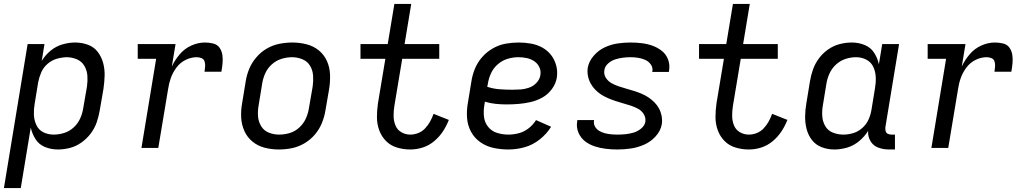

<svg xmlns="http://www.w3.org/2000/svg" viewBox="-30 -755 5234 980"><path d="M-10 205H76L127 -104Q134 -72 151.5 -44.5Q169 -17 200 -4.5Q231 8 265 8Q296 8 327 0Q358 -8 385.5 -27.5Q413 -47 433 -73.5Q453 -100 463.5 -130.5Q474 -161 479 -191L498 -301Q503 -335 504 -368.5Q505 -402 496.5 -433.5Q488 -465 469 -490Q450 -515 419 -526.5Q388 -538 354 -538Q322 -538 289 -528.5Q256 -519 228.5 -496.5Q201 -474 183 -444L197 -530H111ZM244 -68Q215 -68 191 -80Q167 -92 155.5 -117Q144 -142 143 -170Q142 -198 147 -226L165 -336Q170 -361 180.5 -385.5Q191 -410 212 -428.5Q233 -447 258 -454.5Q283 -462 309 -463Q337 -463 362 -452.5Q387 -442 400.5 -419Q414 -396 416 -369Q418 -342 414 -314L395 -204Q391 -177 379.5 -151Q368 -125 346.5 -105Q325 -85 298 -76.5Q271 -68 244 -68Z M692 0H778L828 -300Q832 -329 842 -357Q852 -385 870.5 -410Q889 -435 917 -449Q945 -463 974 -463Q987 -463 999 -458Q1011 -453 1014.5 -440.5Q1018 -428 1017 -415Q1016 -402 1014 -389H1100Q1104 -411 1106 -432.5Q1108 -454 1105 -474.5Q1102 -495 1090.5 -511.5Q1079 -528 1058 -533Q1037 -538 1016 -538Q981 -538 946.5 -522.5Q912 -507 887 -477.5Q862 -448 847 -415L866 -530H673V-455H767Z M1393 8Q1426 8 1459 1.5Q1492 -5 1523 -23Q1554 -41 1577 -68Q1600 -95 1613 -127Q1626 -159 1631 -191L1650 -301Q1656 -338 1654.5 -375Q1653 -412 1638.5 -444Q1624 -476 1597 -498Q1570 -520 1534.5 -529Q1499 -538 1462 -538Q1430 -538 1396.5 -531.5Q1363 -525 1332.5 -507.5Q1302 -490 1278.5 -462.5Q1255 -435 1242 -403.5Q1229 -372 1224 -339L1206 -229Q1199 -192 1201 -155Q1203 -118 1217.5 -86Q1232 -54 1259 -32Q1286 -10 1321 -1Q1356 8 1393 8ZM1395 -68Q1367 -68 1342 -78Q1317 -88 1303 -111Q1289 -134 1287 -161.5Q1285 -189 1290 -217L1308 -327Q1312 -354 1323.5 -380Q1335 -406 1357 -426Q1379 -446 1406.5 -454.5Q1434 -463 1461 -463Q1488 -463 1513.5 -452.5Q1539 -442 1552.5 -419.5Q1566 -397 1568 -369.5Q1570 -342 1566 -314L1547 -204Q1543 -177 1531.5 -151Q1520 -125 1498 -104.5Q1476 -84 1449 -76Q1422 -68 1395 -68Z M2064 8Q2096 8 2127.5 -2Q2159 -12 2185.5 -34Q2212 -56 2230.5 -84Q2249 -112 2261 -143L2183 -174Q2176 -154 2165.5 -135Q2155 -116 2140 -100Q2125 -84 2105 -76Q2085 -68 2064 -68Q2039 -68 2018 -80.5Q1997 -93 1988 -116Q1979 -139 1979 -164.5Q1979 -190 1983 -215L2023 -455H2212V-530H2035L2069 -735H1983L1949 -530H1810V-455H1937L1899 -227Q1894 -192 1894 -157Q1894 -122 1905.5 -90.5Q1917 -59 1940 -35.5Q1963 -12 1996 -2Q2029 8 2064 8Z M2565 8Q2606 8 2647.5 -3.5Q2689 -15 2724.5 -43Q2760 -71 2783 -108L2706 -142Q2691 -118 2668 -100Q2645 -82 2618 -75Q2591 -68 2565 -68Q2535 -68 2507.5 -76.5Q2480 -85 2462 -107Q2444 -129 2440.5 -158Q2437 -187 2442 -217L2445 -236Q2471 -228 2499 -225Q2527 -222 2555 -222Q2586 -222 2616.5 -224.5Q2647 -227 2678 -234Q2709 -241 2738 -257Q2767 -273 2787 -300.5Q2807 -328 2812 -358Q2817 -390 2809 -420.5Q2801 -451 2782.5 -474.5Q2764 -498 2737.5 -512.5Q2711 -527 2680 -532.5Q2649 -538 2617 -538Q2584 -538 2550.5 -532Q2517 -526 2485.5 -508Q2454 -490 2430.5 -463Q2407 -436 2394 -404Q2381 -372 2376 -339L2358 -229Q2351 -190 2354 -152Q2357 -114 2374.5 -82Q2392 -50 2422 -29Q2452 -8 2489 0Q2526 8 2565 8ZM2585 -297Q2552 -297 2519.5 -299.5Q2487 -302 2457 -312L2460 -327Q2464 -354 2476 -380.5Q2488 -407 2511 -427Q2534 -447 2561.5 -455Q2589 -463 2616 -463Q2638 -463 2659 -458.5Q2680 -454 2697 -442.5Q2714 -431 2723 -412Q2732 -393 2728 -371Q2725 -350 2708.5 -332.5Q2692 -315 2670.5 -307.5Q2649 -300 2628 -298.5Q2607 -297 2585 -297Z M3122 8Q3155 8 3189.5 3Q3224 -2 3257.5 -16.5Q3291 -31 3316.5 -59Q3342 -87 3348 -121Q3351 -143 3347 -163.5Q3343 -184 3333.5 -201.5Q3324 -219 3310 -233Q3296 -247 3279.5 -258Q3263 -269 3244 -277Q3225 -285 3205.5 -291Q3186 -297 3166.5 -302.5Q3147 -308 3127.5 -314.5Q3108 -321 3090.5 -331Q3073 -341 3062 -358.5Q3051 -376 3055 -398Q3058 -417 3074.5 -431.5Q3091 -446 3110.5 -452Q3130 -458 3149.5 -460.5Q3169 -463 3188 -463Q3208 -463 3227 -460Q3246 -457 3263 -449.5Q3280 -442 3291.5 -426.5Q3303 -411 3300 -391Q3299 -390 3299 -388H3384Q3385 -392 3385 -395Q3390 -424 3380 -451Q3370 -478 3348.5 -495Q3327 -512 3301 -521.5Q3275 -531 3246 -534.5Q3217 -538 3188 -538Q3155 -538 3121.5 -533Q3088 -528 3056 -513Q3024 -498 3000 -470Q2976 -442 2970 -409Q2967 -388 2971 -367.5Q2975 -347 2984.5 -329.5Q2994 -312 3008 -297.5Q3022 -283 3038.5 -272.5Q3055 -262 3073.5 -254Q3092 -246 3111.5 -239.5Q3131 -233 3151 -227.5Q3171 -222 3190.5 -215.5Q3210 -209 3227.5 -199.5Q3245 -190 3256 -172Q3267 -154 3264 -133Q3260 -113 3242 -98.5Q3224 -84 3203.5 -78Q3183 -72 3162.5 -70Q3142 -68 3122 -68Q3105 -68 3089 -69.5Q3073 -71 3057.5 -75Q3042 -79 3028.5 -87Q3015 -95 3007 -109Q2999 -123 3002 -139V-142H2917Q2916 -139 2916 -135Q2911 -105 2922.5 -78Q2934 -51 2956 -34Q2978 -17 3005.5 -8Q3033 1 3062.5 4.5Q3092 8 3122 8Z M3792 8Q3824 8 3855.5 -2Q3887 -12 3913.5 -34Q3940 -56 3958.5 -84Q3977 -112 3989 -143L3911 -174Q3904 -154 3893.5 -135Q3883 -116 3868 -100Q3853 -84 3833 -76Q3813 -68 3792 -68Q3767 -68 3746 -80.5Q3725 -93 3716 -116Q3707 -139 3707 -164.5Q3707 -190 3711 -215L3751 -455H3940V-530H3763L3797 -735H3711L3677 -530H3538V-455H3665L3627 -227Q3622 -192 3622 -157Q3622 -122 3633.5 -90.5Q3645 -59 3668 -35.5Q3691 -12 3724 -2Q3757 8 3792 8Z M4229 8Q4262 8 4295 -2Q4328 -12 4355.5 -35Q4383 -58 4401 -87Q4399 -59 4413 -35Q4427 -11 4453 -1.5Q4479 8 4508 8H4538V-68H4521Q4510 -68 4501.5 -72Q4493 -76 4490.5 -85.5Q4488 -95 4489 -105L4559 -530H4473L4456 -427Q4449 -459 4431.5 -486Q4414 -513 4383 -525.5Q4352 -538 4318 -538Q4287 -538 4256 -530Q4225 -522 4197.5 -503Q4170 -484 4150 -457Q4130 -430 4119.5 -400Q4109 -370 4104 -339L4086 -229Q4080 -195 4079.5 -161.5Q4079 -128 4087 -96.5Q4095 -65 4114.5 -40Q4134 -15 4164.5 -3.5Q4195 8 4229 8ZM4274 -68Q4247 -68 4221.5 -78Q4196 -88 4182.5 -111Q4169 -134 4167 -161.5Q4165 -189 4170 -217L4188 -327Q4192 -353 4203.5 -379Q4215 -405 4236.5 -425Q4258 -445 4285 -454Q4312 -463 4339 -463Q4368 -463 4392 -450.5Q4416 -438 4427.5 -413.5Q4439 -389 4440 -360.5Q4441 -332 4436 -304L4418 -194Q4414 -169 4403 -144.5Q4392 -120 4371 -101.5Q4350 -83 4325 -75.5Q4300 -68 4275 -68Z M4724 0H4810L4860 -300Q4864 -329 4874 -357Q4884 -385 4902.5 -410Q4921 -435 4949 -449Q4977 -463 5006 -463Q5019 -463 5031 -458Q5043 -453 5046.5 -440.5Q5050 -428 5049 -415Q5048 -402 5046 -389H5132Q5136 -411 5138 -432.5Q5140 -454 5137 -474.5Q5134 -495 5122.5 -511.5Q5111 -528 5090 -533Q5069 -538 5048 -538Q5013 -538 4978.5 -522.5Q4944 -507 4919 -477.5Q4894 -448 4879 -415L4898 -530H4705V-455H4799Z"/></svg>

Font: Iosevka Sparkle
Style: Italic
Weight: 400
Italic angle: -9°
Designer: Belleve Invis
Foundry: Belleve Invis
Version: Version 4.5.0; ttfautohint (v1.8.3)